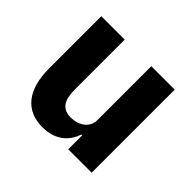

<svg xmlns="http://www.w3.org/2000/svg" viewBox="-131 -685 858 858"><g transform="rotate(45 298.0 -256.5)"><path d="M379 0H527V-525H379V-184C379 -134 332 -108 286 -108C232 -108 211 -144 211 -208V-525H63V-195C63 -63 120 12 227 12C313 12 356 -35 374 -88H379Z"/></g></svg>

Font: IBM Plex Devanagari
Style: Bold
Weight: 700
Designer: Mike Abbink, Paul van der Laan, Pieter van Rosmalen, Erin McLaughlin
Foundry: Bold Monday
Version: Version 1.0